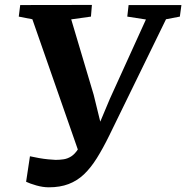

<svg xmlns="http://www.w3.org/2000/svg" viewBox="-20 -764 774 798"><path d="M183 14.5Q158.5 14.5 131.2 6.8Q104 -1 88.5 -8.5L104.5 -114.5Q122.5 -110.5 142.2 -107Q162 -103.5 180 -101.8Q198 -100 211 -99.5Q228.5 -99.5 244.8 -102Q261 -104.5 276 -114Q291 -123.5 304.5 -144.2Q318 -165 330.5 -201.5L314 -112.5L114.5 -684L58 -695L64 -743L362 -743.5L358 -695L276 -683.5L369.5 -369.5L411.5 -198L372 -199.5L436.5 -353L586.5 -683L509 -695L514.5 -743H734L727.5 -695L670 -684L433.5 -199.5Q407.5 -146.5 382.2 -106.2Q357 -66 328.8 -39.2Q300.5 -12.5 265 1Q229.5 14.5 183 14.5Z"/></svg>

Font: Merriweather 24pt
Style: Bold Italic
Weight: 700
Italic angle: -7.8°
Designer: Eben Sorkin
Foundry: Eben Sorkin
Version: Version 2.101